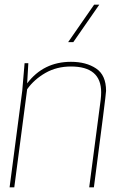

<svg xmlns="http://www.w3.org/2000/svg" viewBox="-20 -800 530 820"><path d="M381 0H361L410 -374Q412 -391 412 -406Q412 -516 283 -516Q222 -516 174 -488.5Q126 -461 96 -419L41 0H21L75 -412L85 -530H101L96 -444Q166 -536 283 -536Q348 -536 390.5 -507.5Q433 -479 433 -412Q433 -397 381 0ZM293 -620H271L382 -780H404Z"/></svg>

Font: Tanohe Sans Thin
Style: Italic
Weight: 100
Designer: Village Type and Design LLC & Cristiano Sobral
Foundry: Cooper Hewitt Smithsonian Design Museum
Version: Version 1.00;September 29, 2021;FontCreator 13.0.0.2655 64-b